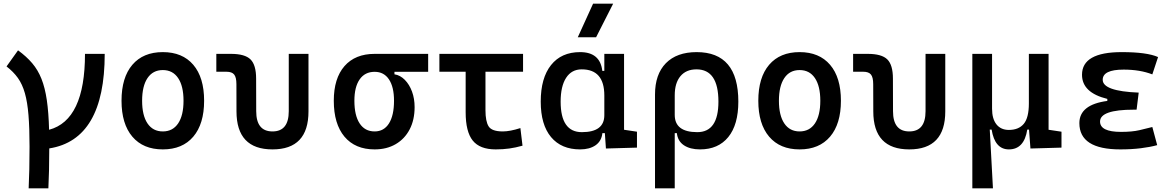

<svg xmlns="http://www.w3.org/2000/svg" viewBox="-20 -815 6485 1060"><path d="M138.2 224.6Q140.6 176.8 141.8 119.4Q143.1 62 143.1 -4.9Q143.1 -108.4 137.2 -179.9Q131.3 -251.5 117.4 -300.5Q103.5 -349.6 78.9 -384.3Q54.2 -418.9 16.1 -448.2L79.6 -537.1Q126 -503.4 157.7 -466.1Q189.5 -428.7 209 -379.6Q228.5 -330.6 238.5 -262.2Q248.5 -193.8 251 -98.6Q449.2 -151.4 449.2 -517.6H558.1Q558.1 -43.9 252 4.4Q252 68.4 250.7 123.3Q249.5 178.2 247.1 224.6Z M878.9 9.8Q770.5 9.8 710.7 -60.5Q650.9 -130.9 650.9 -258.8Q650.9 -387.2 710.7 -457.3Q770.5 -527.3 878.9 -527.3Q987.3 -527.3 1047.1 -457.3Q1106.9 -387.2 1106.9 -258.8Q1106.9 -130.9 1047.1 -60.5Q987.3 9.8 878.9 9.8ZM878.9 -89.4Q933.6 -89.4 963.4 -133.5Q993.2 -177.7 993.2 -258.8Q993.2 -339.8 963.4 -384Q933.6 -428.2 878.9 -428.2Q824.2 -428.2 794.4 -384Q764.6 -339.8 764.6 -258.8Q764.6 -177.7 794.4 -133.5Q824.2 -89.4 878.9 -89.4Z M1484.4 9.8Q1285.6 9.8 1285.6 -200.2L1285.2 -350.6Q1285.2 -388.2 1272.7 -403.6Q1260.3 -418.9 1230.5 -418.9H1174.3V-517.6H1255.4Q1332 -517.6 1363 -487.1Q1394 -456.5 1394 -380.9L1394.5 -201.2Q1394.5 -89.4 1484.4 -89.4Q1574.2 -89.4 1574.2 -201.2V-517.6H1683.1V-200.2Q1683.1 9.8 1484.4 9.8Z M2048.3 9.8Q1940.9 9.8 1881.8 -60.5Q1822.8 -130.9 1822.8 -258.8Q1822.8 -382.3 1881.8 -450Q1940.9 -517.6 2048.3 -517.6H2343.8V-418.5H2157.7V-404.8Q2189.5 -399.9 2214.8 -374.3Q2240.2 -348.6 2254.6 -309.6Q2269 -270.5 2269 -223.6Q2269 -153.3 2241.7 -100.8Q2214.4 -48.3 2164.8 -19.3Q2115.2 9.8 2048.3 9.8ZM2048.3 -89.4Q2099.6 -89.4 2127.4 -133.5Q2155.3 -177.7 2155.3 -258.8Q2155.3 -335 2127.4 -376.7Q2099.6 -418.5 2048.3 -418.5Q1994.6 -418.5 1965.6 -376.7Q1936.5 -335 1936.5 -258.8Q1936.5 -177.7 1965.6 -133.5Q1994.6 -89.4 2048.3 -89.4Z M2716.8 9.8Q2628.9 9.8 2589.8 -39.1Q2550.8 -87.9 2550.8 -195.3V-418.9H2405.8V-517.6H2867.7V-418.9H2660.2V-206.5Q2660.2 -145 2677.7 -117.2Q2695.3 -89.4 2755.9 -89.4Q2795.4 -89.4 2853 -107.9L2864.7 -10.7Q2827.1 0 2791.7 4.9Q2756.3 9.8 2716.8 9.8Z M3182.6 9.8Q3079.1 9.8 3022.2 -58.3Q2965.3 -126.5 2965.3 -253.9Q2965.3 -384.3 3022.2 -455.8Q3079.1 -527.3 3182.6 -527.3Q3293.5 -527.3 3305.2 -423.8H3316.4V-517.6H3425.3V-98.6L3496.6 -87.9V0L3325.2 4.9L3319.3 -80.1H3305.7Q3300.8 -35.6 3267.8 -12.9Q3234.9 9.8 3182.6 9.8ZM3075.2 -253.9Q3075.2 -85.4 3192.4 -85.4Q3316.4 -85.4 3316.4 -179.2V-287.6Q3316.4 -432.1 3191.4 -432.1Q3135.7 -432.1 3105.5 -385.5Q3075.2 -338.9 3075.2 -253.9ZM3169.9 -609.4 3254.4 -794.9H3365.2L3271 -609.4Z M3596.2 224.6V-293Q3596.2 -404.8 3656.2 -466.1Q3716.3 -527.3 3826.2 -527.3Q4056.2 -527.3 4056.2 -253.9Q4056.2 -126.5 4000.7 -58.3Q3945.3 9.8 3844.7 9.8Q3790 9.8 3755.9 -12.9Q3721.7 -35.6 3716.8 -80.1H3705.1V224.6ZM3825.2 -432.1Q3768.1 -432.1 3736.6 -394.5Q3705.1 -356.9 3705.1 -288.6V-180.7Q3705.1 -85.4 3829.6 -85.4Q3946.3 -85.4 3946.3 -253.9Q3946.3 -432.1 3825.2 -432.1Z M4394.5 9.8Q4286.1 9.8 4226.3 -60.5Q4166.5 -130.9 4166.5 -258.8Q4166.5 -387.2 4226.3 -457.3Q4286.1 -527.3 4394.5 -527.3Q4502.9 -527.3 4562.7 -457.3Q4622.6 -387.2 4622.6 -258.8Q4622.6 -130.9 4562.7 -60.5Q4502.9 9.8 4394.5 9.8ZM4394.5 -89.4Q4449.2 -89.4 4479 -133.5Q4508.8 -177.7 4508.8 -258.8Q4508.8 -339.8 4479 -384Q4449.2 -428.2 4394.5 -428.2Q4339.8 -428.2 4310.1 -384Q4280.3 -339.8 4280.3 -258.8Q4280.3 -177.7 4310.1 -133.5Q4339.8 -89.4 4394.5 -89.4Z M5000 9.8Q4801.3 9.8 4801.3 -200.2L4800.8 -350.6Q4800.8 -388.2 4788.3 -403.6Q4775.9 -418.9 4746.1 -418.9H4689.9V-517.6H4771Q4847.7 -517.6 4878.7 -487.1Q4909.7 -456.5 4909.7 -380.9L4910.2 -201.2Q4910.2 -89.4 5000 -89.4Q5089.8 -89.4 5089.8 -201.2V-517.6H5198.7V-200.2Q5198.7 9.8 5000 9.8Z M5348.1 224.6V-517.6H5457V-214.8Q5457 -158.7 5481.4 -128.2Q5505.9 -97.7 5549.8 -97.7Q5604 -97.7 5632.1 -131.3Q5660.2 -165 5660.2 -244.1V-517.6H5769V-98.6L5840.3 -87.9V0L5668.9 4.9L5661.1 -99.6H5651.4Q5634.3 9.8 5549.8 9.8Q5472.2 9.8 5454.6 -99.6H5444.3L5461.9 224.6Z M6165 9.8Q5939 9.8 5939 -135.3Q5939 -237.3 6093.3 -257.8V-269Q5953.6 -303.2 5953.6 -402.3Q5953.6 -527.3 6172.9 -527.3Q6312.5 -527.3 6373.5 -500L6341.8 -404.3Q6273.9 -430.7 6183.6 -430.7Q6067.9 -430.7 6067.9 -374.5Q6067.9 -311.5 6266.6 -303.7L6254.9 -209.5H6239.3Q6053.2 -209.5 6053.2 -144Q6053.2 -86.9 6168.9 -86.9Q6230 -86.9 6270 -96.2Q6310.1 -105.5 6341.8 -113.8L6368.7 -13.7Q6329.6 -2.9 6278.1 3.4Q6226.6 9.8 6165 9.8Z"/></svg>

Font: Caskaydia Cove Medium
Style: Regular
Weight: 500
Monospace: yes
Designer: Aaron Bell
Foundry: Saja Typeworks
Version: Version 4.300; ttfautohint (v1.8.3)